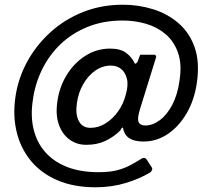

<svg xmlns="http://www.w3.org/2000/svg" viewBox="-20 -681 874 814"><path d="M617 50Q572 77 512.5 95Q453 113 385 113Q293 113 224 83.5Q155 54 111.5 1.5Q68 -51 51 -120Q34 -189 45 -267Q56 -347 94.5 -418Q133 -489 193.5 -544Q254 -599 332 -630Q410 -661 501 -661Q567 -661 628.5 -642Q690 -623 736.5 -583Q783 -543 805 -481Q827 -419 815 -333Q805 -259 772 -202Q739 -145 691.5 -113Q644 -81 589 -81Q561 -81 542.5 -88Q524 -95 514.5 -107.5Q505 -120 502 -137Q500 -142 497 -139Q494 -136 490 -128Q463 -101 427.5 -84Q392 -67 346 -67Q305 -67 274.5 -89.5Q244 -112 229.5 -153Q215 -194 223 -249Q231 -311 262.5 -362.5Q294 -414 342 -444.5Q390 -475 447 -475Q490 -475 514.5 -457Q539 -439 552 -411Q555 -410 558.5 -413.5Q562 -417 564 -421L573 -446Q575 -449 576 -449Q577 -449 581 -449H634Q637 -449 640 -446Q643 -443 642 -439L574 -220Q561 -179 567.5 -164Q574 -149 596 -149Q627 -149 657.5 -171.5Q688 -194 710.5 -237Q733 -280 741 -339Q752 -409 734.5 -458Q717 -507 681 -537Q645 -567 598 -580.5Q551 -594 500 -594Q418 -594 351.5 -567Q285 -540 236.5 -493.5Q188 -447 158 -385.5Q128 -324 119 -255Q109 -189 122.5 -133Q136 -77 171.5 -36.5Q207 4 263.5 26.5Q320 49 399 49Q444 49 475.5 41Q507 33 532 19.5Q557 6 583 -10Q591 -13 596 -10Q601 -7 603 -3L623 28Q627 35 624.5 40Q622 45 617 50ZM306 -244Q299 -197 314 -168Q329 -139 364 -139Q398 -139 428.5 -158.5Q459 -178 481.5 -210Q504 -242 513 -279Q525 -320 518 -347.5Q511 -375 493 -389Q475 -403 450 -403Q415 -403 384.5 -382Q354 -361 333 -324.5Q312 -288 306 -244Z"/></svg>

Font: Libre Franklin Thin Medium
Style: Italic
Weight: 500
Italic angle: -8°
Version: Version 3.000